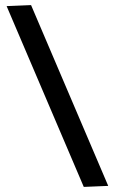

<svg xmlns="http://www.w3.org/2000/svg" viewBox="-20 -730 451 754"><path d="M309 4 6 -706 102 -710 405 0Z"/></svg>

Font: Palanquin Medium
Style: Regular
Weight: 500
Designer: Pria Ravichandran
Version: Version 1.0.4